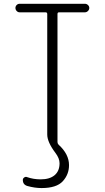

<svg xmlns="http://www.w3.org/2000/svg" viewBox="-20 -750 540 990"><path d="M81.1 -686.5Q72.3 -686.5 65.9 -693.4Q59.6 -700.2 59.6 -709Q59.6 -717.8 65.9 -724.1Q72.3 -730.5 81.1 -730.5H418Q426.8 -730.5 433.6 -724.1Q440.4 -717.8 440.4 -709Q440.4 -700.2 433.6 -693.4Q426.8 -686.5 418 -686.5H284.2Q276.4 -686.5 276.4 -677.7V-17.6Q276.4 -9.8 282.2 -3.9Q335.9 44.9 335.9 101.6Q335.9 149.4 303.7 184.6Q271.5 219.7 194.3 219.7Q159.2 219.7 121.1 209Q97.7 202.1 97.7 177.7Q97.7 169.9 105 165Q112.3 160.2 119.1 163.1Q152.3 174.8 189.5 174.8Q236.3 174.8 261.7 153.3Q287.1 131.8 287.1 91.8Q287.1 66.4 265.6 38.1Q223.6 -17.6 223.6 -56.6V-677.7Q223.6 -686.5 214.8 -686.5Z"/></svg>

Font: Rounded Mgen+ 1mn light
Style: Regular
Weight: 200
Designer: [Source Han Sans]
Ryoko NISHIZUKA  (kana & ideographs); Paul D. Hunt (Latin, Greek & Cyrillic); Wenlong ZHANG  (bopomofo
Version: Version 1.059.20150602